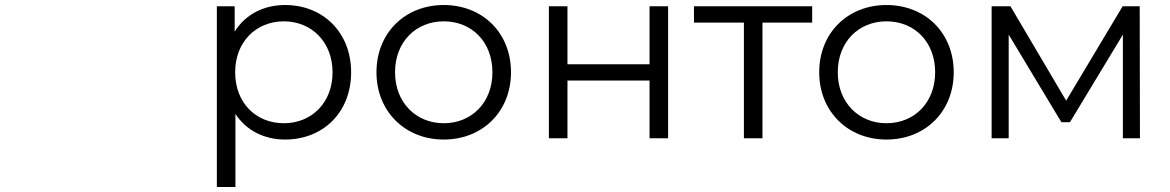

<svg xmlns="http://www.w3.org/2000/svg" viewBox="-20 -551 4662 765"><path d="M1111 -60C1000 -60 917 -141 917 -263C917 -384 1000 -466 1111 -466C1221 -466 1305 -384 1305 -263C1305 -141 1221 -60 1111 -60ZM918 -97C962 -30 1034 5 1116 5C1267 5 1379 -103 1379 -263C1379 -422 1267 -531 1116 -531C1031 -531 958 -494 915 -425V-526H844V194H918Z M1748 5C1903 5 2016 -107 2016 -263C2016 -420 1903 -531 1748 -531C1594 -531 1480 -420 1480 -263C1480 -107 1594 5 1748 5ZM1748 -60C1638 -60 1554 -142 1554 -263C1554 -385 1638 -466 1748 -466C1859 -466 1942 -385 1942 -263C1942 -142 1859 -60 1748 -60Z M2241 0V-230H2568V0H2642V-526H2568V-295H2241V-526H2167V0Z M3018 -461H3216V-526H2745V-461H2944V0H3018Z M3512 5C3667 5 3780 -107 3780 -263C3780 -420 3667 -531 3512 -531C3358 -531 3244 -420 3244 -263C3244 -107 3358 5 3512 5ZM3512 -60C3402 -60 3318 -142 3318 -263C3318 -385 3402 -466 3512 -466C3623 -466 3706 -385 3706 -263C3706 -142 3623 -60 3512 -60Z M3999 -413 4209 -64H4243L4454 -413V0H4522L4521 -526H4453L4228 -150L4006 -526H3931V0H3999Z"/></svg>

Font: Montserrat-Alt1
Style: Regular
Weight: 400
Designer: Differentunic
Foundry: Differentunic
Version: Version 7.222